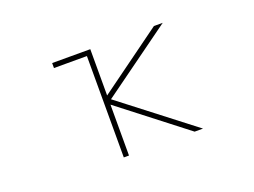

<svg xmlns="http://www.w3.org/2000/svg" viewBox="-85 -725 1169 883"><g transform="rotate(-20 500.0 -283.5)"><path d="M735.4 -23.4 414.1 -272.5V-23.4H388.7V-519.5H227.5V-543.9H414.1V-317.4L725.6 -543.9H768.6L424.8 -294.9L776.4 -23.4Z"/></g></svg>

Font: Mgen+ 1mn thin
Style: Regular
Weight: 100
Designer: [Source Han Sans]
Ryoko NISHIZUKA  (kana & ideographs); Paul D. Hunt (Latin, Greek & Cyrillic); Wenlong ZHANG  (bopomofo
Version: Version 1.059.20150602